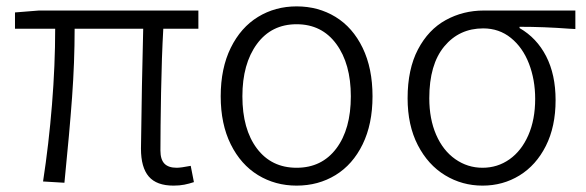

<svg xmlns="http://www.w3.org/2000/svg" viewBox="-20 -569 1837 602"><path d="M422 -103 425 -298 429 -479H214Q214 -374 206 -264.5Q198 -155 182 4L115 0Q133 -117 143 -241Q153 -365 153 -479H27V-530L102 -536H602V-479H492Q487 -392 485 -278Q483 -164 483 -97Q483 -69 495.5 -56Q508 -43 534 -43Q547 -43 578 -49L588 2Q573 7 558 10Q543 13 524 13Q471 13 446.5 -15.5Q422 -44 422 -103Z M672 -267Q672 -355 703.5 -419Q735 -483 789 -516Q843 -549 910 -549Q978 -549 1032 -516Q1086 -483 1117 -419Q1148 -355 1148 -267Q1148 -180 1117 -116.5Q1086 -53 1032 -20Q978 13 910 13Q843 13 789 -20Q735 -53 703.5 -116.5Q672 -180 672 -267ZM1080 -267Q1080 -369 1034.5 -431Q989 -493 910 -493Q831 -493 785.5 -431Q740 -369 740 -267Q740 -164 785.5 -103.5Q831 -43 910 -43Q989 -43 1034.5 -103.5Q1080 -164 1080 -267Z M1258 -261Q1258 -352 1290.5 -414Q1323 -476 1377.5 -506Q1432 -536 1497 -536H1784V-478L1765 -479Q1686 -485 1609 -485V-481Q1663 -450 1692.5 -392.5Q1722 -335 1722 -255Q1722 -172 1691.5 -111.5Q1661 -51 1609 -19Q1557 13 1493 13Q1429 13 1375.5 -19.5Q1322 -52 1290 -114Q1258 -176 1258 -261ZM1658 -259Q1658 -319 1638.5 -369.5Q1619 -420 1582 -450Q1545 -480 1495 -480Q1420 -480 1373 -423.5Q1326 -367 1326 -261Q1326 -196 1347.5 -146.5Q1369 -97 1407.5 -70Q1446 -43 1493 -43Q1540 -43 1577.5 -69.5Q1615 -96 1636.5 -145Q1658 -194 1658 -259Z"/></svg>

Font: 寒蝉端黑体 Light
Style: Regular
Weight: 300
Designer: ChillDuanSans {Warren2060}; 
Source Han Sans {Ryoko NISHIZUKA 西塚涼子 (kana, bopomofo & ideographs); Paul D. Hunt (Latin, G
Foundry: ChillType&Adobe
Version: Version 1.300;Glyphs 3.3 (3306)